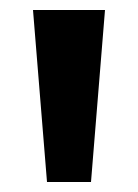

<svg xmlns="http://www.w3.org/2000/svg" viewBox="-20 -740 276 384"><path d="M46 -720H190L162 -376H74Z"/></svg>

Font: Radio Canada Condensed
Style: Bold
Weight: 700
Width: 3
Designer: Charles Daoud, Etienne Aubert Bonn, Alexandre Saumier Demers, Jacques Le Bailly
Foundry: Radio-Canada
Version: Version 2.104; ttfautohint (v1.8.4.7-5d5b);gftools[0.9.28.de